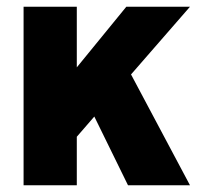

<svg xmlns="http://www.w3.org/2000/svg" viewBox="-20 -550 602 570"><path d="M544 0H360L260 -204L208 -144V0H50V-530H208V-350L355 -530H544L369 -329Z"/></svg>

Font: Tanohe Sans
Style: Bold
Weight: 700
Designer: Village Type and Design LLC & Cristiano Sobral
Foundry: Cooper Hewitt Smithsonian Design Museum
Version: Version 1.00;September 29, 2021;FontCreator 13.0.0.2655 64-b